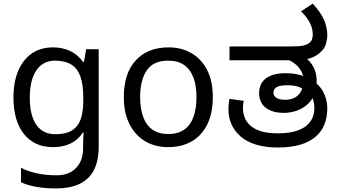

<svg xmlns="http://www.w3.org/2000/svg" viewBox="-20 -810 1882 1070"><path d="M275 -546Q328 -546 370.5 -526Q413 -506 443 -465H448L460 -536H530V9Q530 85 504 136.5Q478 188 425 214Q372 240 290 240Q232 240 183.5 231.5Q135 223 97 206V125Q135 145 186 156Q237 167 295 167Q364 167 403.5 126.5Q443 86 443 16V-5Q443 -17 444 -39.5Q445 -62 446 -71H442Q414 -30 372.5 -10Q331 10 276 10Q172 10 113.5 -63Q55 -136 55 -267Q55 -395 113.5 -470.5Q172 -546 275 -546ZM287 -472Q220 -472 183 -418.5Q146 -365 146 -266Q146 -167 182.5 -114.5Q219 -62 289 -62Q330 -62 359 -72.5Q388 -83 407 -105.5Q426 -128 435 -163Q444 -198 444 -246V-267Q444 -340 427.5 -385Q411 -430 376 -451Q341 -472 287 -472Z M1166 -269Q1166 -180 1135.5 -117.5Q1105 -55 1049 -22.5Q993 10 916 10Q845 10 789.5 -22.5Q734 -55 702 -117.5Q670 -180 670 -269Q670 -402 737 -474Q804 -546 919 -546Q992 -546 1047.5 -513.5Q1103 -481 1134.5 -419.5Q1166 -358 1166 -269ZM761 -269Q761 -206 777.5 -159.5Q794 -113 829 -88Q864 -63 918 -63Q972 -63 1007 -88Q1042 -113 1058.5 -159.5Q1075 -206 1075 -269Q1075 -333 1058 -378Q1041 -423 1006.5 -447.5Q972 -472 917 -472Q835 -472 798 -418Q761 -364 761 -269Z M1528 12Q1459 12 1407 -4Q1355 -20 1321 -49.5Q1287 -79 1270 -117.5Q1253 -156 1253 -201Q1253 -215 1254.5 -230.5Q1256 -246 1259 -259L1338 -248Q1336 -238 1335 -229Q1334 -220 1334 -209Q1334 -183 1342.5 -158Q1351 -133 1372.5 -112.5Q1394 -92 1431.5 -79.5Q1469 -67 1527 -67Q1590 -67 1630.5 -80Q1671 -93 1693 -114Q1715 -135 1723.5 -159Q1732 -183 1732 -205Q1732 -228 1726.5 -249Q1721 -270 1707 -287Q1703 -291 1699 -293.5Q1695 -296 1691 -300Q1672 -316 1645.5 -325.5Q1619 -335 1582 -335Q1540 -335 1522 -324.5Q1504 -314 1504 -294Q1504 -275 1520.5 -264.5Q1537 -254 1569 -254Q1603 -254 1625.5 -267.5Q1648 -281 1659.5 -305Q1671 -329 1671 -360Q1671 -399 1651.5 -425.5Q1632 -452 1605.5 -467Q1579 -482 1558 -486L1677 -492Q1709 -471 1727 -436.5Q1745 -402 1745 -355Q1745 -347 1744.5 -340Q1744 -333 1743 -328L1737 -300Q1725 -258 1697.5 -232Q1670 -206 1634.5 -193.5Q1599 -181 1562 -181Q1498 -181 1461 -209.5Q1424 -238 1424 -293Q1424 -324 1439 -348.5Q1454 -373 1486.5 -387.5Q1519 -402 1571 -402Q1608 -402 1639.5 -395Q1671 -388 1696 -375Q1699 -374 1702 -372.5Q1705 -371 1708 -369.5Q1711 -368 1714 -366Q1760 -339 1782 -296.5Q1804 -254 1804 -207Q1804 -156 1787.5 -115.5Q1771 -75 1737 -46.5Q1703 -18 1651 -3Q1599 12 1528 12ZM1259 -474V-551H1593Q1647 -551 1669 -556Q1691 -561 1701 -569Q1715 -579 1719 -591.5Q1723 -604 1723 -618Q1723 -651 1707 -682.5Q1691 -714 1658 -747L1723 -790Q1770 -738 1787 -696.5Q1804 -655 1804 -612Q1804 -593 1796.5 -565.5Q1789 -538 1763 -516Q1738 -494 1703.5 -484Q1669 -474 1611 -474Z"/></svg>

Font: lkannada05
Style: Book
Weight: 400
Designer: Jelle Bosma - Monotype Design Team
Foundry: Monotype Imaging Inc.
Version: Version 2.003